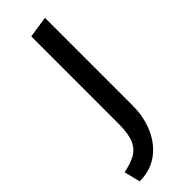

<svg xmlns="http://www.w3.org/2000/svg" viewBox="-275 -479 722 722"><g transform="rotate(-45 86.0 -118.5)"><path d="M-25.1 224.9 -41 160.7Q-4.2 153.5 20.8 140.3Q45.9 127.1 59 98.3Q72 69.5 72 15.9V-448.7L157.7 -461.8V5Q157.7 65 135.9 114.9Q114.2 164.8 73.3 194.8Q32.4 224.9 -25.1 224.9Z"/></g></svg>

Font: Ancizar Sans Thin
Style: Regular
Weight: 100
Designer: Cesar Puertas, Viviana Monsalve, Julian Moncada, Julian Prieto, Jose Castro, Mariel Hernandez, Felipe Aragon, Sara Alarc
Version: Version 8.100